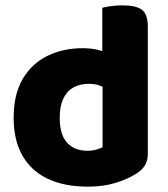

<svg xmlns="http://www.w3.org/2000/svg" viewBox="-20 -681 626 717"><path d="M363 -131V-421H532V-107Q532 -82 521.5 -64Q511 -46 488 -32Q459 -13 413 1.5Q367 16 308 16Q221 16 159 -13Q97 -42 64 -99.5Q31 -157 31 -241Q31 -329 65 -386.5Q99 -444 157.5 -472.5Q216 -501 288 -501Q323 -501 349 -494Q375 -487 392 -478V-340Q379 -350 358.5 -359Q338 -368 312 -368Q278 -368 253.5 -354Q229 -340 216 -312Q203 -284 203 -241Q203 -178 230.5 -148Q258 -118 307 -118Q325 -118 340 -122.5Q355 -127 363 -131ZM532 -389H362V-652Q373 -655 393.5 -658Q414 -661 438 -661Q488 -661 510 -644.5Q532 -628 532 -581Z"/></svg>

Font: Baloo Tamma 2 ExtraBold
Style: Regular
Weight: 800
Designer: Divya Kowshik, Shuchita Grover and Ek Type
Foundry: Ek Type
Version: Version 1.700